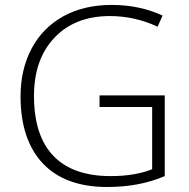

<svg xmlns="http://www.w3.org/2000/svg" viewBox="-20 -745 763 775"><path d="M645 -359.9V-34.2Q543.5 9.8 412.1 9.8Q243.2 9.8 152.8 -85.4Q63 -181.2 63 -356Q63 -464.8 107.4 -548.8Q151.9 -632.8 235.1 -679Q318.4 -725.1 431.2 -725.1Q543.9 -725.1 636.2 -682.1L616.2 -637.2Q523.9 -680.2 423.8 -680.2Q282.7 -680.2 200 -593Q117.2 -505.9 117.2 -357.9Q117.2 -197.3 195.6 -115.7Q273.9 -34.2 426.8 -34.2Q525.4 -34.2 594.2 -62V-313H381.8V-359.9Z"/></svg>

Font: Open Sans Hebrew Light
Style: Regular
Weight: 300
Foundry: Ascender Corporation, Yanek Iontef
Version: Version 2.001;PS 002.001;hotconv 1.0.70;makeotf.lib2.5.58329